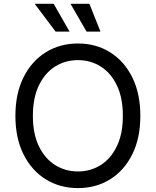

<svg xmlns="http://www.w3.org/2000/svg" viewBox="-20 -962 805 992"><path d="M382.8 9.8Q289.6 9.8 216.6 -35.4Q143.6 -80.6 101.6 -164.3Q59.6 -248 59.6 -363.3Q59.6 -479 101.6 -562.7Q143.6 -646.5 216.6 -691.9Q289.6 -737.3 382.8 -737.3Q476.1 -737.3 548.8 -691.9Q621.6 -646.5 663.3 -562.7Q705.1 -479 705.1 -363.3Q705.1 -248 663.3 -164.3Q621.6 -80.6 548.8 -35.4Q476.1 9.8 382.8 9.8ZM382.8 -76.2Q447.8 -76.2 500.2 -109.1Q552.7 -142.1 583.7 -206.3Q614.7 -270.5 614.7 -363.3Q614.7 -457 583.7 -521.2Q552.7 -585.4 500.2 -618.4Q447.8 -651.4 382.8 -651.4Q317.4 -651.4 264.6 -618.2Q211.9 -585 180.9 -520.8Q149.9 -456.5 149.9 -363.3Q149.9 -270.5 180.9 -206.5Q211.9 -142.6 264.6 -109.4Q317.4 -76.2 382.8 -76.2ZM427.2 -798.8 344.2 -942.4H441.9L499 -798.8ZM267.1 -798.8 159.2 -942.4H257.3L339.4 -798.8Z"/></svg>

Font: Inter Variable LoSnoCo
Style: Regular
Weight: 400
Designer: Rasmus Andersson
Foundry: rsms
Version: Version 4.000;git-a52131595; featfreeze: case,dlig,ss01,ss02